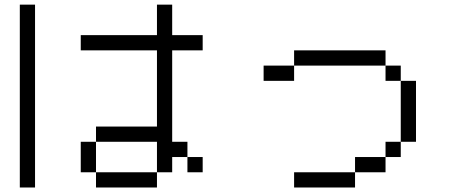

<svg xmlns="http://www.w3.org/2000/svg" viewBox="-20 -887 2040 840"><path d="M133.3 -66.7H66.7V-866.7H133.3ZM733.3 -733.3H866.7V-666.7H733.3V-266.7H800V-200H733.3V-133.3H666.7V-266.7H400V-333.3H666.7V-666.7H333.3V-733.3H666.7V-866.7H733.3ZM866.7 -133.3H800V-200H866.7ZM400 -133.3H333.3V-266.7H400ZM400 -66.7V-133.3H666.7V-66.7Z M1533.3 -133.3V-66.7H1266.7V-133.3ZM1533.3 -200H1666.7V-133.3H1533.3ZM1666.7 -200V-266.7H1733.3V-200ZM1133.3 -533.3V-600H1266.7V-533.3ZM1666.7 -666.7V-600H1266.7V-666.7ZM1666.7 -600H1733.3V-533.3H1666.7ZM1733.3 -266.7V-533.3H1800V-266.7Z"/></svg>

Font: Galmuri14 Regular
Style: Regular
Weight: 400
Designer: Lee Minseo (quiple)
Version: Version 2.399;hotconv 1.1.1;makeotfexe 2.6.0 DEVELOPMENT